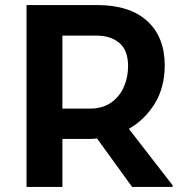

<svg xmlns="http://www.w3.org/2000/svg" viewBox="-20 -740 734 760"><path d="M85 0V-720H364Q494 -720 563 -656.5Q632 -593 632 -482Q632 -393 592 -329Q552 -265 490 -230L663 -7V0H503L364 -192Q349 -190 334 -190H227V0ZM362 -599H227V-310H334Q386 -310 420 -334Q454 -358 470.5 -396.5Q487 -435 487 -478Q487 -541 452.5 -570Q418 -599 362 -599Z"/></svg>

Font: Kufam SemiBold
Style: Regular
Weight: 600
Designer: Wael Morcos, Artur Schmal
Foundry: Original Type
Version: Version 1.300; ttfautohint (v1.8.3)